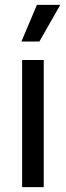

<svg xmlns="http://www.w3.org/2000/svg" viewBox="-20 -770 271 790"><path d="M71 0V-523H160V0ZM142 -599H68L132 -750H228Z"/></svg>

Font: Bricolage Grotesque SemiCondensed
Style: Regular
Weight: 400
Width: 4
Designer: Mathieu Triay
Foundry: Atelier Triay
Version: Version 1.001;gftools[0.9.33.dev8+g029e19f]